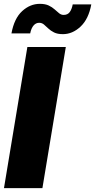

<svg xmlns="http://www.w3.org/2000/svg" viewBox="-20 -970 491 990"><path d="M319.3 -727.5 198.7 0H0.5L121.1 -727.5ZM304.2 -793.9Q276.4 -793.9 258.8 -802.7Q241.2 -811.5 229 -823.2Q216.8 -835 206.3 -843.8Q195.8 -852.5 182.1 -852.5Q165 -852.5 153.1 -838.6Q141.1 -824.7 135.7 -797.9H39.1Q53.2 -875 94.2 -912.6Q135.3 -950.2 185.5 -950.2Q212.9 -950.2 231 -941.7Q249 -933.1 261.7 -921.6Q274.4 -910.2 284.9 -901.6Q295.4 -893.1 308.1 -893.1Q328.6 -893.1 339.4 -907.5Q350.1 -921.9 355 -947.3H450.7Q437 -872.1 395.5 -833Q354 -793.9 304.2 -793.9Z"/></svg>

Font: Inter 18pt Black
Style: Italic
Weight: 900
Italic angle: -9.3988°
Designer: Rasmus Andersson
Foundry: rsms
Version: Version 4.001;git-66647c0bb